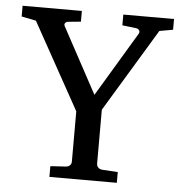

<svg xmlns="http://www.w3.org/2000/svg" viewBox="-50 -719 725 766"><g transform="rotate(5 313.0 -335.5)"><path d="M562 -618.2 360.8 -285.2V-68.8Q360.8 -65.4 362.1 -61.3Q363.3 -57.1 368.4 -52.5Q373.5 -47.9 381.8 -46.9L445.8 -43V0H175.8V-43L237.8 -46.9Q246.6 -47.4 252 -52Q257.3 -56.6 258.5 -60.8Q259.8 -64.9 259.8 -68.8V-270L67.9 -616.2L9.8 -627.9V-670.9H247.1V-627.9L196.8 -623Q187 -621.6 183.8 -615.5Q180.7 -609.4 185.1 -603L326.2 -341.8L481 -600.1Q485.4 -607.4 481.2 -613.8Q477.1 -620.1 469.2 -621.1L413.1 -627.9V-670.9H616.2V-627.9Z"/></g></svg>

Font: TAML ThiruValluvar
Style: Regular
Weight: 400
Version: Version 0.271; dev 7ad24fM